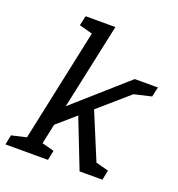

<svg xmlns="http://www.w3.org/2000/svg" viewBox="-176 -805 841 909"><g transform="rotate(20 245.0 -350.0)"><path d="M137.2 -166.7 144.3 -255 421.3 -500H519.7ZM101 0H22L171 -700H251ZM325.3 0 215.8 -280 279.5 -323.3 413.7 0ZM101 -700H181L170.5 -629.2L90 -650.8ZM428.5 -427.7 458 -500H538L527 -450.8ZM360.3 0 369 -70.8 450.3 -49.2 440.3 0ZM86 0 94.7 -70.8 176 -49.2 166 0ZM-48.2 0 -38.2 -49.2 52 -70 31.8 0Z"/></g></svg>

Font: Epunda Slab Light
Style: Italic
Weight: 300
Italic angle: -12°
Designer: Simon Atzbach
Foundry: typofactur
Version: Version 1.102